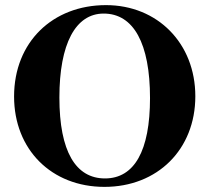

<svg xmlns="http://www.w3.org/2000/svg" viewBox="-20 -711 818 750"><path d="M385 -658C502 -658 566 -541 566 -328C566 -122 505 -14 390 -14C276 -14 212 -119 212 -330C212 -540 275 -658 385 -658ZM394 -691C186 -691 35 -547 35 -334C35 -127 181 19 388 19C595 19 743 -127 743 -335C743 -542 595 -691 394 -691Z"/></svg>

Font: XITS
Style: Bold
Weight: 700
Designer: MicroPress Inc., with final additions and corrections provided by Coen Hoffman, Elsevier (retired)
Version: Version 1.302